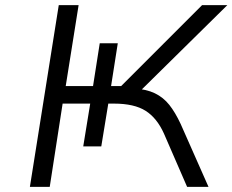

<svg xmlns="http://www.w3.org/2000/svg" viewBox="-20 -725 902 745"><path d="M96 0 208 -705H285L235 -391H341L367 -557H437L411 -391H450L764 -705H862L513 -361L498 -382Q548 -379 581 -363Q614 -347 637 -318Q660 -289 681 -244L789 0H706L616 -207Q589 -267 545 -295Q501 -323 422 -323H390L401 -328L373 -157H303L330 -323H223L173 0Z"/></svg>

Font: Nunito Sans 7pt Expanded Light
Style: Italic
Weight: 300
Width: 7
Italic angle: -9°
Designer: Vernon Adams
Foundry: Vernon Adams
Version: Version 3.101;gftools[0.9.27]